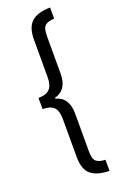

<svg xmlns="http://www.w3.org/2000/svg" viewBox="-186 -884 703 1102"><g transform="rotate(-20 165.0 -333.0)"><path d="M39 -367Q86 -367 107.5 -389Q129 -411 129 -460V-691Q129 -765 165 -798Q201 -831 279 -832V-764Q242 -763 224 -748Q206 -733 206 -686V-455Q206 -356 128 -335V-330Q206 -310 206 -211V20Q206 68 224 82.5Q242 97 279 98V166Q201 164 165 132.5Q129 101 129 26V-206Q129 -256 107.5 -277.5Q86 -299 39 -299Z"/></g></svg>

Font: Noto Sans Gurmukhi ExtraCondensed
Style: Regular
Weight: 400
Width: 2
Designer: Jelle Bosma - Monotype Design Team
Foundry: Monotype Imaging Inc.
Version: Version 2.004; ttfautohint (v1.8.4.7-5d5b)